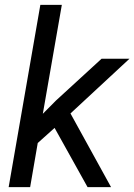

<svg xmlns="http://www.w3.org/2000/svg" viewBox="-20 -770 553 790"><path d="M340.3 0H437L270 -303.2L512.7 -528.3H397.9L210.4 -356.4L156.2 -301.8L234.4 -750H146L15.6 0H104L135.3 -181.6L204.6 -243.7Z"/></svg>

Font: Roboto
Style: Italic
Weight: 400
Italic angle: -12°
Designer: Google
Version: Version 2.137; 2017